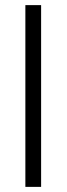

<svg xmlns="http://www.w3.org/2000/svg" viewBox="-20 -730 260 750"><path d="M140.6 0H79.1V-710H140.6Z"/></svg>

Font: Pretendard Std Light
Style: Regular
Weight: 300
Designer: Base glyphs from Inter by Rasmus Andersson; Hangeul glyphs from Noto Sans CJK(Source Han Sans) by Jang Soo-young and Kan
Foundry: Kil Hyung-jin
Version: Version 1.309